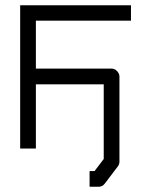

<svg xmlns="http://www.w3.org/2000/svg" viewBox="-20 -617 580 733"><path d="M117 -50H57V-597H480V-538H117V-355H406Q418.5 -355 427.2 -345.2Q436 -335.5 436 -325V0Q436 10 430 18L380 84Q371 96 356 96H322V66V36H341L376 -10V-295H117Z"/></svg>

Font: 3270 Nerd Font
Style: Regular
Weight: 400
Monospace: yes
Version: Version 3.0.1;Nerd Fonts 3.3.0